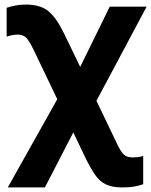

<svg xmlns="http://www.w3.org/2000/svg" viewBox="-20 -578 660 838"><path d="M14 240 230 -145 126 -362Q108 -399 94.5 -413Q81 -427 58 -427Q35 -427 9 -418V-544Q27 -550 47 -554Q67 -558 94 -558Q157 -558 192 -528.5Q227 -499 260 -431L330 -286L459 -549H620L401 -138L493 54Q508 85 521 97Q534 109 559 109Q569 109 579.5 108Q590 107 605 103V226Q584 233 564.5 236.5Q545 240 513 240Q470 240 442.5 227Q415 214 395 185Q375 156 352 109L300 0L176 240Z"/></svg>

Font: Noto Sans SemiCondensed ExtraBold
Style: Regular
Weight: 800
Width: 4
Designer: Monotype Design Team
Foundry: Monotype Imaging Inc.
Version: Version 2.013; ttfautohint (v1.8.4.7-5d5b)